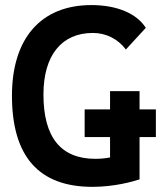

<svg xmlns="http://www.w3.org/2000/svg" viewBox="-20 -723 631 753"><path d="M342.3 9.8C428.2 9.8 500.5 -10.7 527.3 -19.5V-185.5H591.3V-293.9H527.3V-365.7H411.6V-293.9H312V-185.5H411.6V-105.5C394 -102.1 375 -100.1 354 -100.1C218.8 -100.1 150.4 -184.1 150.4 -352.5C150.4 -505.9 221.7 -593.8 344.2 -593.8C396 -593.8 443.4 -569.8 473.6 -528.8L551.8 -613.8C516.1 -670.4 438 -703.1 338.4 -703.1C141.1 -703.1 26.9 -573.2 26.9 -347.7C26.9 -109.4 132.3 9.8 342.3 9.8Z"/></svg>

Font: Cascadia Code PL SemiBold
Style: Regular
Weight: 600
Monospace: yes
Designer: Aaron Bell
Foundry: Saja Typeworks
Version: Version 2404.023